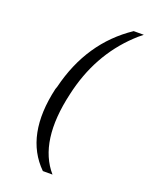

<svg xmlns="http://www.w3.org/2000/svg" viewBox="-175 -834 881 1142"><g transform="rotate(20 265.5 -263.5)"><path d="M147 -264Q151 -276 153 -281Q228 -587 467 -747H531Q498 -721 481 -704Q298 -531 239 -265Q164 58 305 220H244Q74 53 147 -264Z"/></g></svg>

Font: Coval
Style: Book Italic
Weight: 350
Foundry: Context Ltd
Version: Version 001.000